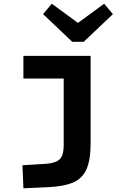

<svg xmlns="http://www.w3.org/2000/svg" viewBox="-20 -778 654 1034"><path d="M468 -6Q468 83 446 133Q424 183 374.5 204.5Q325 226 240 230L106 236L101 112L229 104Q282 100 302.5 78.5Q323 57 323 7V-477H468ZM106 -477H395V-355H106ZM588 -702 431 -553H392L391 -648L541 -758ZM212 -702 259 -758 409 -648 408 -553H369Z"/></svg>

Font: Intel One Mono Light
Style: Regular
Weight: 300
Monospace: yes
Designer: Fred Shallcrass
Foundry: Frere-Jones Type LLC
Version: Version 1.004